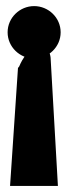

<svg xmlns="http://www.w3.org/2000/svg" viewBox="-20 -610 221 630"><path d="M5 -504C5 -456 45 -418 92 -418C139 -418 179 -456 179 -504C179 -552 139 -590 92 -590C45 -590 5 -552 5 -504ZM13 0H170L146 -421C145 -432 138 -462 110 -459C67 -455 43 -392 43 -392L39 -387Z"/></svg>

Font: Charger Pro
Style: UltraExt
Weight: 900
Designer: Jasper
Foundry: Cannot Into Space Fonts
Version: Version 1.09